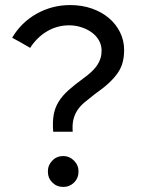

<svg xmlns="http://www.w3.org/2000/svg" viewBox="-20 -729 556 758"><path d="M355 -358Q332 -340 314.5 -325.5Q297 -311 286 -294.5Q275 -278 270 -258Q265 -238 267 -209H190Q187 -248 192 -276Q197 -304 211.5 -327.5Q226 -351 250.5 -373Q275 -395 311 -421Q341 -443 356.5 -462Q372 -481 378 -503Q380 -511 380.5 -518Q381 -525 381 -533Q380 -554 369.5 -571.5Q359 -589 341.5 -601.5Q324 -614 301 -621.5Q278 -629 253 -629Q206 -629 166 -605.5Q126 -582 99 -540Q62 -562 28 -580Q64 -641 125 -675Q186 -709 257 -709Q303 -709 342 -695.5Q381 -682 409.5 -658Q438 -634 454 -601.5Q470 -569 470 -532Q470 -506 464.5 -484Q459 -462 445.5 -442Q432 -422 410 -401.5Q388 -381 355 -358ZM230 -113Q254 -113 272 -95Q290 -77 290 -52Q290 -26 272.5 -8.5Q255 9 230 9Q204 9 186.5 -8.5Q169 -26 169 -52Q169 -77 186.5 -95Q204 -113 230 -113Z"/></svg>

Font: Rosa Sans
Style: Regular
Weight: 400
Designer: Pentagram / MCKL
Foundry: Pentagram / MCKL
Version: Version 1.005;September 16, 2019;FontCreator 11.5.0.2425 64-